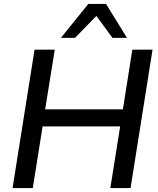

<svg xmlns="http://www.w3.org/2000/svg" viewBox="-20 -958 807 978"><path d="M44 0 156 -705H259L210 -401H606L654 -705H757L645 0H542L592 -314H197L147 0ZM290 -765 430 -938H520L627 -765H553L471 -877L362 -765Z"/></svg>

Font: Nunito Sans SemiBold
Style: Italic
Weight: 600
Italic angle: -9°
Designer: Vernon Adams
Foundry: Vernon Adams
Version: Version 3.006; ttfautohint (v1.8.3)